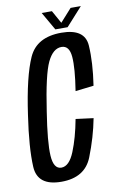

<svg xmlns="http://www.w3.org/2000/svg" viewBox="-82 -744 487 794"><g transform="rotate(-10 162.0 -347.0)"><path d="M111 4Q10.5 4 6.2 -77Q2 -158 22 -292Q44.5 -450.5 78.8 -526.8Q113 -603 216.5 -603Q315 -603 319.8 -531.2Q324.5 -459.5 310 -364L233 -355Q248 -449.5 244 -497.2Q240 -545 207 -545Q171.5 -545 147.5 -494.8Q123.5 -444.5 101 -293Q81 -166.5 84.5 -110Q88 -53.5 120.5 -53.5Q153.5 -53.5 176 -108.8Q198.5 -164 213 -241.5L287 -232Q272 -154 240.8 -75Q209.5 4 111 4ZM195 -621 151 -697.5H194L224 -643.5L272.5 -697.5H315.5L246.5 -621Z"/></g></svg>

Font: Anybody Condensed Regular
Style: Italic
Weight: 400
Width: 3
Italic angle: -10°
Designer: Tyler Finck
Foundry: Etcetera Type Company
Version: Version 1.010; ttfautohint (v1.8.3) -l 8 -r 50 -G 200 -x 14 